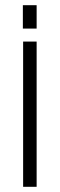

<svg xmlns="http://www.w3.org/2000/svg" viewBox="-20 -720 230 739"><path d="M121 -560V-1H69V-560ZM121 -700V-610H68V-700Z"/></svg>

Font: Marvel
Style: Regular
Weight: 400
Designer: Carolina Trebol
Foundry: Carolina Trebol
Version: Version 1.001